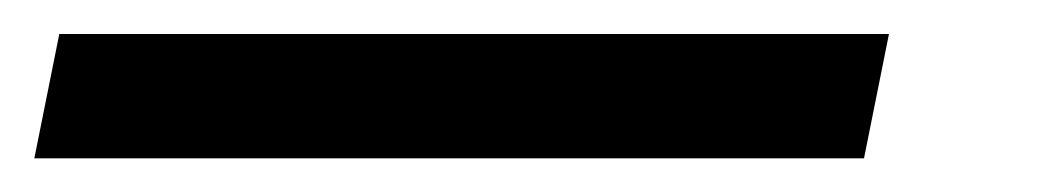

<svg xmlns="http://www.w3.org/2000/svg" viewBox="-92 -20 624 113"><path d="M431.2 0 416.5 73.2H-71.8L-57.1 0Z"/></svg>

Font: Sansation
Style: Italic
Weight: 400
Designer: Bernd Montag
Version: Version 1.301